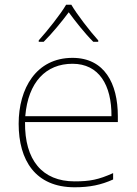

<svg xmlns="http://www.w3.org/2000/svg" viewBox="-20 -783 580 813"><path d="M282 -763H260C236 -722 181 -653 144 -612V-606H165C202 -643 243 -693 271 -731C299 -693 338 -643 375 -606H396V-612C359 -653 306 -722 282 -763ZM287 -538C133 -538 59 -408 59 -259C59 -104 130 10 296 10C360 10 408 0 459 -23V-50C397 -22 360 -15 296 -15C159 -15 84 -105 86 -266H479V-291C479 -430 422 -538 287 -538ZM287 -513C399 -513 453 -423 452 -291H87C99 -436 175 -513 287 -513Z"/></svg>

Font: Noto Sans Lao Thin
Style: Regular
Weight: 100
Designer: Monotype Design Team
Foundry: Monotype Imaging Inc.
Version: Version 2.003